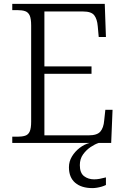

<svg xmlns="http://www.w3.org/2000/svg" viewBox="-20 -734 646 986"><path d="M43 0V-32H70Q93 -32 109 -37Q125 -42 132.5 -58.5Q140 -75 140 -109V-603Q140 -638 132.5 -654.5Q125 -671 109.5 -676.5Q94 -682 70 -682H43V-714H518L524 -544H487L482 -599Q479 -636 464 -655.5Q449 -675 407 -675H208V-393H450V-355H208V-39H436Q479 -39 495.5 -58.5Q512 -78 515 -115L521 -170H558L551 0ZM455 232Q398 232 366 204.5Q334 177 334 125Q334 95 349.5 69.5Q365 44 389 25.5Q413 7 440 0H487Q468 6 445.5 21Q423 36 406.5 59Q390 82 390 114Q390 154 411.5 170.5Q433 187 463 187Q477 187 491 184.5Q505 182 524 177V216Q514 221 502 224.5Q490 228 477.5 230Q465 232 455 232Z"/></svg>

Font: Noto Serif Gujarati Light
Style: Regular
Weight: 300
Version: Version 2.102